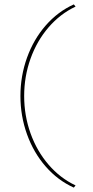

<svg xmlns="http://www.w3.org/2000/svg" viewBox="-20 -731 422 874"><path d="M73 -294Q73 -385 103 -468.5Q133 -552 188 -615Q243 -678 316 -711L324 -701Q254 -668 201 -606.5Q148 -545 119 -464Q90 -383 90 -294Q90 -205 119 -124Q148 -43 201 18.5Q254 80 324 113L316 123Q243 90 188 27Q133 -36 103 -119.5Q73 -203 73 -294Z"/></svg>

Font: Ysabeau SC Thin
Style: Regular
Weight: 200
Designer: Christian Thalmann (Catharsis Fonts)
Version: Version 0.003